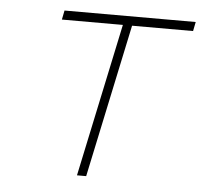

<svg xmlns="http://www.w3.org/2000/svg" viewBox="-44 -577 687 624"><g transform="rotate(5 300.0 -265.0)"><path d="M229 0 335 -500H136L142 -530H570L564 -500H365L259 0Z"/></g></svg>

Font: Geist Mono Thin
Style: Italic
Weight: 100
Italic angle: -12°
Monospace: yes
Designer: Basement.studio, Andrés Briganti, Mateo Zaragoza
Foundry: Basement.studio, Vercel, Andrés Briganti, Guido Ferreyra, Mateo Zaragoza
Version: Version 1.500; ttfautohint (v1.8.4.7-5d5b)